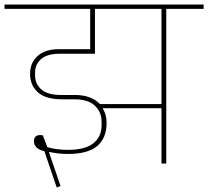

<svg xmlns="http://www.w3.org/2000/svg" viewBox="-40 -718 914 843"><path d="M164 -27 155 -54Q109 -65 109 -98Q109 -112 116.5 -118.5Q124 -125 136 -125Q143 -125 148 -124L168 -72Q207 -60 259 -60Q334 -60 370 -89Q406 -118 406 -168V-185Q406 -225 377 -253.5Q348 -282 286 -282H232Q160 -282 126 -313Q92 -344 92 -394Q92 -442 125 -472Q158 -502 218 -502H356V-679H-20V-698H854V-679H690V0H669V-243H412L411 -242Q419 -229 423.5 -213.5Q428 -198 428 -178Q428 -112 387 -77Q346 -42 258 -42Q235 -42 214 -44.5Q193 -47 176 -51L175 -50L181 -32L226 99L209 105ZM377 -482H222Q168 -482 141 -459Q114 -436 114 -400V-387Q114 -349 142 -325Q170 -301 227 -301H288Q326 -301 353.5 -290.5Q381 -280 399 -261H669V-679H377Z"/></svg>

Font: IBM Plex Sans Devanagari Thin
Style: Regular
Weight: 100
Designer: Mike Abbink, Paul van der Laan, Pieter van Rosmalen, Erin McLaughlin
Foundry: Bold Monday
Version: Version 1.1